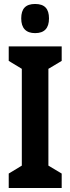

<svg xmlns="http://www.w3.org/2000/svg" viewBox="-20 -948 355 968"><path d="M157 -928C109 -928 87 -904 87 -855C87 -806 111 -781 157 -781C204 -781 227 -806 227 -855C227 -903 206 -928 157 -928ZM291 0V-73L224 -113V-601L291 -641V-714H24V-641L90 -601V-113L24 -73V0Z"/></svg>

Font: Noto Sans Kannada ExtraCondensed
Style: Bold
Weight: 700
Width: 2
Designer: Jelle Bosma - Monotype Design Team
Foundry: Monotype Imaging Inc.
Version: Version 2.005